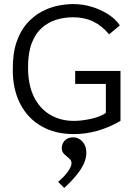

<svg xmlns="http://www.w3.org/2000/svg" viewBox="-20 -650 665 945"><path d="M344 10Q251 10 183.5 -29Q116 -68 79.5 -139Q43 -210 43 -304Q42 -385 61 -441.5Q80 -498 113 -535Q146 -572 185.5 -593Q225 -614 265.5 -622Q306 -630 340 -630Q387 -630 431.5 -616.5Q476 -603 512 -580Q548 -557 570 -525L517 -481Q481 -524 438 -544.5Q395 -565 339 -565Q297 -565 257.5 -553Q218 -541 186.5 -513.5Q155 -486 136.5 -438.5Q118 -391 118 -319Q118 -232 147 -173.5Q176 -115 227 -85Q278 -55 344 -55Q380 -55 425.5 -64.5Q471 -74 501 -94V-237H350V-301H573V-55Q461 10 344 10ZM296 275 266 245Q295 221 313.5 195.5Q332 170 332 153Q332 139 320 129.5Q308 120 296 108.5Q284 97 284 80Q284 57 299 41.5Q314 26 340 26Q367 26 386 47Q405 68 405 101Q405 141 377 184Q349 227 296 275Z"/></svg>

Font: Inconsolata Expanded
Style: Regular
Weight: 400
Width: 7
Monospace: yes
Designer: Raph Levien, Cyreal, Brenton Simpson
Foundry: Raph Levien, Cyreal, Google
Version: Version 3.100; ttfautohint (v1.8.4.7-5d5b)